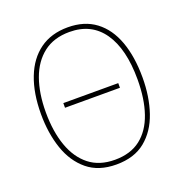

<svg xmlns="http://www.w3.org/2000/svg" viewBox="-131 -842 928 969"><g transform="rotate(-20 332.5 -357.5)"><path d="M605 -358Q605 -255 576.5 -171.5Q548 -88 488 -39Q428 10 332 10Q237 10 177 -39.5Q117 -89 88.5 -172.5Q60 -256 60 -359Q60 -471 92 -553.5Q124 -636 185.5 -680.5Q247 -725 336 -725Q425 -725 485 -680Q545 -635 575 -552.5Q605 -470 605 -358ZM86 -359Q86 -256 113.5 -178.5Q141 -101 195.5 -58Q250 -15 333 -15Q417 -15 471 -57Q525 -99 551.5 -176Q578 -253 578 -358Q578 -521 516 -610.5Q454 -700 336 -700Q252 -700 196.5 -657Q141 -614 113.5 -537.5Q86 -461 86 -359ZM185 -348V-373H480V-348Z"/></g></svg>

Font: Noto Sans SemiCondensed Thin
Style: Regular
Weight: 100
Width: 4
Designer: Monotype Design Team
Foundry: Monotype Imaging Inc.
Version: Version 2.013; ttfautohint (v1.8.4.7-5d5b)